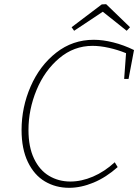

<svg xmlns="http://www.w3.org/2000/svg" viewBox="-20 -890 669 917"><path d="M620 -651 594 -513H573L582 -636Q543 -652 500.5 -661.5Q458 -671 422 -671Q333 -671 263 -612Q193 -553 154.5 -460Q116 -367 116 -269Q116 -188 142.5 -132.5Q169 -77 214.5 -50Q260 -23 316 -23Q369 -23 424 -46.5Q479 -70 528 -115L542 -92Q487 -43 427 -18Q367 7 310 7Q246 7 194.5 -23.5Q143 -54 113 -116.5Q83 -179 83 -269Q83 -378 126.5 -477.5Q170 -577 248.5 -638.5Q327 -700 428 -700Q471 -700 521 -687.5Q571 -675 620 -651ZM487 -870 601 -760 585 -743 471 -834 334 -743 322 -760 466 -869Z"/></svg>

Font: Bitter Pro ExtraLight
Style: Italic
Weight: 275
Italic angle: -9°
Designer: Sol Matas, and Bitter project Authors
Foundry: Sol Matas
Version: Version 1.010